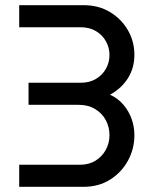

<svg xmlns="http://www.w3.org/2000/svg" viewBox="-20 -720 595 740"><path d="M54 0V-85H288Q323 -85 348.5 -101Q374 -117 388 -143Q402 -169 402 -199Q402 -230 388 -256.5Q374 -283 347 -299.5Q320 -316 283 -316H90V-401H290Q325 -401 350 -416Q375 -431 388.5 -455.5Q402 -480 402 -508Q402 -536 388.5 -560.5Q375 -585 350 -600Q325 -615 290 -615H54V-700H303Q360 -700 404 -673.5Q448 -647 473 -603.5Q498 -560 498 -509Q498 -458 473 -418.5Q448 -379 404 -355Q435 -341 456 -316Q477 -291 487.5 -261Q498 -231 498 -199Q498 -146 473 -100.5Q448 -55 404 -27.5Q360 0 302 0Z"/></svg>

Font: MuseoModerno SemiBold
Style: Regular
Weight: 400
Version: Version 1.001